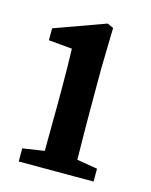

<svg xmlns="http://www.w3.org/2000/svg" viewBox="-83 -550 478 607"><g transform="rotate(15 156.0 -247.0)"><path d="M36 0V-43L142 -59H179L281 -42V0ZM106 0Q107 -25 107 -62.5Q107 -100 107.5 -140Q108 -180 108 -212V-260Q108 -300 107.5 -328.5Q107 -357 106 -388L29 -395V-434L195 -494L215 -485L212 -351V-212Q212 -180 212.5 -140Q213 -100 213.5 -62.5Q214 -25 215 0Z"/></g></svg>

Font: Source Serif 4 18pt Medium
Style: Regular
Weight: 500
Designer: Frank Grießhammer
Foundry: Adobe Systems Incorporated
Version: Version 4.004;hotconv 1.0.116;makeotfexe 2.5.65601